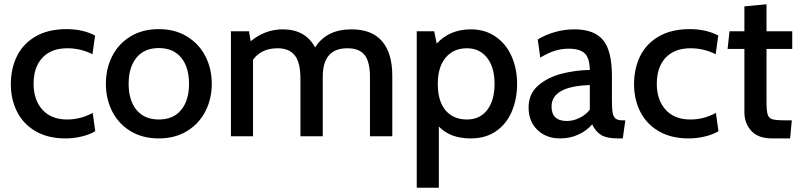

<svg xmlns="http://www.w3.org/2000/svg" viewBox="-20 -641 3765 903"><path d="M31 -245Q31 -319 60 -377.5Q89 -436 148 -470Q207 -504 293 -504Q370 -504 427 -474L415 -386Q359 -414 297 -414Q221 -414 179.5 -369.5Q138 -325 138 -247Q138 -171 179.5 -125Q221 -79 296 -79Q359 -79 416 -110L428 -24Q404 -9 366 0.5Q328 10 288 10Q206 10 148 -23.5Q90 -57 60.5 -115Q31 -173 31 -245Z M478 -247Q478 -318 507.5 -376.5Q537 -435 593.5 -469.5Q650 -504 727 -504Q803 -504 859.5 -469.5Q916 -435 946 -376.5Q976 -318 976 -247Q976 -176 946 -117.5Q916 -59 859.5 -24.5Q803 10 727 10Q650 10 593.5 -24.5Q537 -59 507.5 -117.5Q478 -176 478 -247ZM869 -247Q869 -325 832 -370Q795 -415 727 -415Q659 -415 622 -370Q585 -325 585 -247Q585 -169 622 -124Q659 -79 727 -79Q795 -79 832 -124Q869 -169 869 -247Z M1825 -284V0H1720V-280Q1720 -350 1695 -382Q1670 -414 1614 -414Q1498 -414 1498 -281V0H1393V-270Q1393 -348 1366 -381Q1339 -414 1286 -414Q1209 -414 1170 -360V0H1066V-494H1151L1159 -447Q1227 -503 1310 -503Q1416 -503 1462 -418Q1516 -503 1633 -503Q1729 -503 1777 -447Q1825 -391 1825 -284Z M2412 -247Q2412 -175 2387 -116.5Q2362 -58 2313 -24Q2264 10 2194 10Q2097 10 2044 -46V242H1940V-494H2022L2034 -436Q2096 -503 2194 -503Q2261 -503 2310.5 -469Q2360 -435 2386 -376.5Q2412 -318 2412 -247ZM2306 -247Q2306 -324 2271 -369Q2236 -414 2176 -414Q2113 -414 2076 -370Q2039 -326 2039 -247Q2039 -165 2075.5 -122Q2112 -79 2176 -79Q2237 -79 2271.5 -124Q2306 -169 2306 -247Z M2466 -135Q2466 -200 2511.5 -239Q2557 -278 2622 -294.5Q2687 -311 2754 -312Q2753 -369 2729.5 -390.5Q2706 -412 2654 -412Q2622 -412 2590.5 -402.5Q2559 -393 2521 -370L2509 -455Q2546 -478 2590.5 -490.5Q2635 -503 2682 -503Q2774 -503 2816 -453Q2858 -403 2858 -283V-168Q2858 -129 2861.5 -110Q2865 -91 2875.5 -83Q2886 -75 2909 -75H2921L2909 10H2886Q2834 10 2807.5 -6Q2781 -22 2765 -56Q2738 -25 2699 -7.5Q2660 10 2614 10Q2549 10 2507.5 -30Q2466 -70 2466 -135ZM2754 -125V-241Q2574 -235 2574 -140Q2574 -72 2646 -72Q2675 -72 2704.5 -86Q2734 -100 2754 -125Z M2962 -245Q2962 -319 2991 -377.5Q3020 -436 3079 -470Q3138 -504 3224 -504Q3301 -504 3358 -474L3346 -386Q3290 -414 3228 -414Q3152 -414 3110.5 -369.5Q3069 -325 3069 -247Q3069 -171 3110.5 -125Q3152 -79 3227 -79Q3290 -79 3347 -110L3359 -24Q3335 -9 3297 0.5Q3259 10 3219 10Q3137 10 3079 -23.5Q3021 -57 2991.5 -115Q2962 -173 2962 -245Z M3481 -113V-411H3402L3411 -494H3481V-611L3585 -621V-494H3706V-411H3585V-166Q3585 -120 3590.5 -102.5Q3596 -85 3613 -80Q3630 -75 3677 -75H3704L3696 10H3611Q3546 10 3513.5 -25.5Q3481 -61 3481 -113Z"/></svg>

Font: Cabin Medium
Style: Regular
Weight: 500
Designer: Pablo Impallari
Foundry: Pablo Impallari. http://www.impallari.com Igino Marini. http://www.ikern.com
Version: Version 2.001